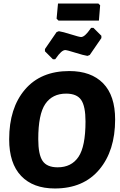

<svg xmlns="http://www.w3.org/2000/svg" viewBox="-20 -1058 682 1089"><path d="M538 -1038 548 -1028 541 -941H312L301 -952L309 -1038ZM510 -900 555 -855V-842L489 -746L476 -741Q455 -744 407.5 -759Q360 -774 350 -774Q329 -774 297 -727Q294 -724 293 -722H280L235 -767V-780L301 -876L314 -881Q335 -878 382.5 -863Q430 -848 440 -848Q461 -848 493 -895Q496 -898 497 -900ZM373 -655Q497 -655 565 -585.5Q633 -516 633 -380Q633 -203 543 -96Q453 11 291 11Q168 11 100 -60Q32 -131 32 -268Q32 -445 121.5 -550Q211 -655 373 -655ZM355 -527Q277 -527 237 -468.5Q197 -410 197 -269Q197 -182 221.5 -145.5Q246 -109 307 -109Q385 -109 425 -168Q465 -227 465 -369Q465 -455 440.5 -491Q416 -527 355 -527Z"/></svg>

Font: Alegreya Sans ExtraBold
Style: Italic
Weight: 800
Italic angle: -7°
Designer: Juan Pablo del Peral
Foundry: Huerta Tipografica
Version: Version 2.007